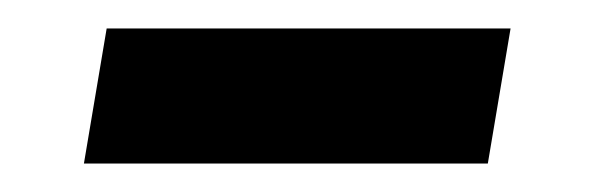

<svg xmlns="http://www.w3.org/2000/svg" viewBox="-20 -339 415 135"><path d="M39 -224 55 -319H339L323 -224Z"/></svg>

Font: Archivo SemiExpanded
Style: Italic
Weight: 400
Width: 6
Italic angle: -10°
Designer: Hector Gatti
Foundry: Omnibus-Type
Version: Version 2.001